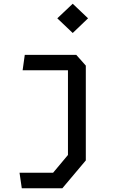

<svg xmlns="http://www.w3.org/2000/svg" viewBox="-20 -807 660 1027"><path d="M369 -630.5 451 -709 369 -787 286.5 -709ZM96.5 200H313.5L439 51V-456L388 -513.5H112.5L101 -431H343.5V22L264 117H84.5Z"/></svg>

Font: FontWithASyntaxHighlighterNightOwl
Style: Regular
Weight: 400
Designer: Riley Cran & the Lettermatic Team
Foundry: Lettermatic
Version: Version 1.000 (FontWithASyntaxHighlighterNightOwl)